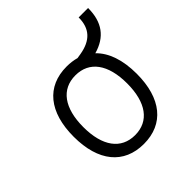

<svg xmlns="http://www.w3.org/2000/svg" viewBox="-178 -794 942 942"><g transform="rotate(-45 293.0 -323.0)"><path d="M293 9.8C431.2 9.8 511.7 -87.9 511.7 -258.8C511.7 -355 486.3 -428.2 439 -473.6C526.9 -498.5 570.8 -557.6 570.8 -655.8H505.4C505.4 -578.1 464.8 -536.1 384.8 -522.5L360.4 -518.6C339.8 -524.4 317.4 -527.3 293 -527.3C154.8 -527.3 74.2 -429.7 74.2 -258.8C74.2 -87.9 154.8 9.8 293 9.8ZM293 -51.3C196.3 -51.3 141.1 -126.5 141.1 -258.8C141.1 -391.1 196.3 -466.3 293 -466.3C389.6 -466.3 444.8 -391.1 444.8 -258.8C444.8 -126.5 389.6 -51.3 293 -51.3Z"/></g></svg>

Font: Cascadia Mono Light
Style: Regular
Weight: 300
Monospace: yes
Designer: Aaron Bell
Foundry: Saja Typeworks
Version: Version 2404.023